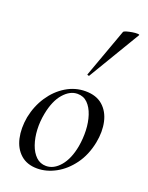

<svg xmlns="http://www.w3.org/2000/svg" viewBox="-141 -804 683 889"><g transform="rotate(20 200.5 -359.0)"><path d="M155 14Q105 14 73.5 -14Q42 -42 31.5 -89Q21 -136 31 -193Q43 -252 74 -298.5Q105 -345 149.5 -372Q194 -399 245 -399Q298 -399 330 -371Q362 -343 372.5 -296Q383 -249 372 -193Q359 -128 325 -81.5Q291 -35 246 -10.5Q201 14 155 14ZM190 -11Q228 -11 259 -47.5Q290 -84 302 -149Q309 -189 307.5 -228.5Q306 -268 295 -301.5Q284 -335 264 -355Q244 -375 214 -375Q177 -375 145.5 -339Q114 -303 101 -236Q93 -195 95 -155.5Q97 -116 108.5 -83Q120 -50 140.5 -30.5Q161 -11 190 -11ZM236 -473Q235 -470 229.5 -472Q224 -474 226 -476L313 -716Q315 -720 327 -723.5Q339 -727 354 -729.5Q369 -732 380 -731.5Q391 -731 388 -727Z"/></g></svg>

Font: Cormorant Garamond Light Medium
Style: Italic
Weight: 500
Italic angle: -10°
Version: Version 4.001